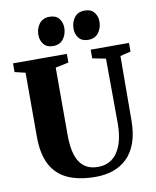

<svg xmlns="http://www.w3.org/2000/svg" viewBox="-103 -1056 929 1143"><g transform="rotate(-10 361.0 -485.0)"><path d="M384 8Q283.5 8 215.2 -22.5Q147 -53 112.5 -118.5Q78 -184 78 -288.5V-675L14 -690.5V-743H339.5V-690.5L260 -674V-265.5Q260 -210.5 269 -169.5Q278 -128.5 296.2 -101.5Q314.5 -74.5 341.8 -61.2Q369 -48 406 -48Q458 -48 493.8 -76.2Q529.5 -104.5 547.8 -157.2Q566 -210 566 -283L564 -674.5L483.5 -690.5V-743H715V-690.5L651.5 -675L649.5 -289.5Q649.5 -208 629 -151.2Q608.5 -94.5 572 -59.5Q535.5 -24.5 487.5 -8.2Q439.5 8 384 8ZM267 -803Q230 -803 211 -826.5Q192 -850 192 -883Q192 -922 213.5 -950.2Q235 -978.5 275.5 -978.5H276.5Q314 -978.5 332.8 -955Q351.5 -931.5 351.5 -899Q351.5 -860.5 330.2 -831.8Q309 -803 268 -803ZM479.5 -803Q442.5 -803 423.5 -826.5Q404.5 -850 404.5 -883Q404.5 -922 425.8 -950.2Q447 -978.5 488 -978.5H489Q526 -978.5 545 -955Q564 -931.5 564 -899Q564 -860.5 542.8 -831.8Q521.5 -803 480.5 -803Z"/></g></svg>

Font: Merriweather 60pt Black
Style: Regular
Weight: 900
Version: Version 2.100